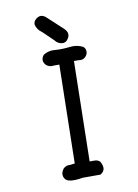

<svg xmlns="http://www.w3.org/2000/svg" viewBox="-91 -890 682 948"><g transform="rotate(-10 250.0 -416.5)"><path d="M155.3 -818.4Q178.7 -839.8 204.1 -820.3L283.2 -747.1Q313.5 -718.8 287.1 -688.5Q277.3 -677.7 262.7 -678.7Q239.3 -680.7 225.6 -700.2L173.8 -750Q149.4 -766.6 143.6 -793Q143.6 -808.6 155.3 -818.4ZM227.5 -651.4Q259.8 -649.4 295.4 -653.8Q331.1 -658.2 361.3 -642.6Q373 -632.8 373 -617.7Q373 -602.5 360.4 -590.3Q347.7 -578.1 327.1 -582H303.7L293.9 -80.1H322.3Q335.9 -79.1 345.7 -69.3Q370.1 -26.4 335 -6.8H246.1Q172.9 5.9 157.2 -18.1Q141.6 -42 162.1 -68.4Q175.8 -82 195.3 -80.1L219.7 -83L229.5 -577.1H202.1Q179.7 -573.2 163.1 -587.9Q141.6 -612.3 162.1 -637.7Q190.4 -656.2 227.5 -651.4Z"/></g></svg>

Font: JasonHandwriting2
Style: Regular
Weight: 400
Version: Version 1.05.10